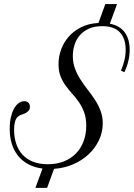

<svg xmlns="http://www.w3.org/2000/svg" viewBox="-20 -824 653 937"><path d="M152.8 92.8 187.5 -1.5Q147.9 -6.3 118.2 -22.5Q88.4 -38.6 68.1 -63.7Q47.9 -88.9 37.6 -122.3Q27.3 -155.8 27.3 -195.8Q27.3 -225.1 32.7 -249.8Q38.1 -274.4 47.6 -292.2Q57.1 -310.1 70.1 -320.1Q83 -330.1 98.1 -330.1Q111.3 -330.1 118.7 -322.8Q126 -315.4 126 -302.7Q126 -292 120.8 -285.4Q115.7 -278.8 108.4 -274.4Q101.1 -270 92.8 -267.3Q84.5 -264.6 78.1 -261.7Q72.3 -258.8 66.9 -254.4Q61.5 -250 57.6 -241.9Q53.7 -233.9 51.3 -221.7Q48.8 -209.5 48.8 -190.9Q48.8 -153.3 59.1 -122.6Q69.3 -91.8 89.8 -69.3Q110.4 -46.9 141.4 -34.7Q172.4 -22.5 213.4 -22.5Q256.8 -22.5 291.7 -36.4Q326.7 -50.3 350.8 -75.2Q375 -100.1 387.9 -134.5Q400.9 -168.9 400.9 -210Q400.9 -247.6 390.9 -275.1Q380.9 -302.7 365.7 -324.7Q350.6 -346.7 333.3 -365.7Q315.9 -384.8 300.8 -405.5Q285.6 -426.3 275.6 -451.4Q265.6 -476.6 265.6 -511.2Q265.6 -548.3 278.6 -583.3Q291.5 -618.2 316.2 -646Q340.8 -673.8 377.2 -691.7Q413.6 -709.5 460.4 -711.9L494.1 -804.2H551.3L516.1 -708.5Q564.9 -698.7 588.9 -665.8Q612.8 -632.8 612.8 -581.1Q612.8 -553.7 606.4 -526.6Q600.1 -499.5 587.4 -471.7L570.3 -479Q581.5 -506.3 587.4 -530.8Q593.3 -555.2 593.3 -581.1Q593.3 -635.3 565.4 -665.8Q537.6 -696.3 478.5 -696.3Q440.9 -696.3 413.8 -684.1Q386.7 -671.9 369.4 -651.6Q352.1 -631.3 343.8 -605.2Q335.4 -579.1 335.4 -551.3Q335.4 -517.1 346.2 -488.8Q356.9 -460.4 373.3 -435.1Q389.6 -409.7 408.4 -385.7Q427.2 -361.8 443.6 -336.7Q460 -311.5 470.7 -283.4Q481.4 -255.4 481.4 -221.7Q481.4 -178.7 463.1 -140.1Q444.8 -101.6 413.1 -71.5Q381.3 -41.5 337.6 -22.5Q293.9 -3.4 243.7 0L210 92.8Z"/></svg>

Font: Petit Formal Script
Style: Regular
Weight: 400
Version: Version 1.001; ttfautohint (v0.8) -G 200 -r 50